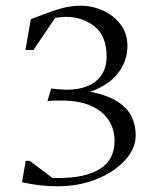

<svg xmlns="http://www.w3.org/2000/svg" viewBox="-20 -642 549 672"><path d="M181 10Q150 10 120 6.5Q90 3 57 -4L70 -79H84L164 -19H187Q279 -19 330 -51Q381 -83 381 -149Q381 -189 361 -220.5Q341 -252 300 -271Q259 -290 195 -290Q184 -290 172 -290Q160 -290 146 -288L159 -332Q169 -331 186.5 -329.5Q204 -328 214 -328Q255 -328 286 -340.5Q317 -353 335 -379Q353 -405 353 -445Q353 -516 311 -549.5Q269 -583 210 -583Q202 -583 192 -582Q182 -581 173 -579L97 -467H69L88 -575Q149 -599 187 -610.5Q225 -622 261 -622Q303 -622 340.5 -605Q378 -588 402 -556.5Q426 -525 426 -481Q426 -429 393.5 -386.5Q361 -344 296 -321Q356 -309 391 -286.5Q426 -264 440.5 -234Q455 -204 455 -169Q455 -122 417.5 -81Q380 -40 318 -15Q256 10 181 10Z"/></svg>

Font: Ancizar Serif Light
Style: Regular
Weight: 300
Designer: Cesar Puertas, Viviana Monsalve, Julian Moncada, Julian Prieto, Jose Castro, Felipe Aragon, Mariel Hernandez, Sara Alarc
Version: Version 8.100